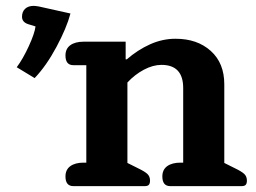

<svg xmlns="http://www.w3.org/2000/svg" viewBox="-20 -634 873 654"><path d="M37 -405Q58 -433 78 -476.5Q98 -520 101 -544L75 -552Q55 -559 55 -577Q55 -594 65.5 -604Q76 -614 95 -614Q100 -614 112 -612L220 -588Q207 -539 172.5 -474.5Q138 -410 98 -368ZM203 -33Q203 -56 219.5 -68Q236 -80 265 -80H274V-412H230Q203 -412 203 -445Q203 -468 219.5 -480Q236 -492 265 -492H408V-432H412Q449 -464 491 -483Q533 -502 578 -502Q652 -502 698 -460.5Q744 -419 744 -347V-79L780 -61Q803 -50 812 -41.5Q821 -33 821 -19Q821 -9 817 -4.5Q813 0 803 0H560Q533 0 533 -33Q533 -56 549.5 -68Q566 -80 595 -80H604V-334Q604 -413 530 -413Q501 -413 470 -396.5Q439 -380 414 -353V-79L450 -61Q473 -50 482 -41.5Q491 -33 491 -19Q491 -9 487 -4.5Q483 0 473 0H230Q203 0 203 -33Z"/></svg>

Font: Maitree
Style: Bold
Weight: 700
Designer: CadsonDemak Team
Foundry: CadsonDemak
Version: Version 1.002